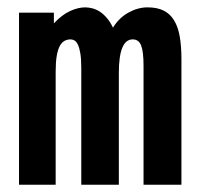

<svg xmlns="http://www.w3.org/2000/svg" viewBox="-20 -507 540 527"><path d="M32.2 0V-472.2H127.9V-442.9Q149.9 -466.3 172.1 -476.6Q194.3 -486.8 213.9 -486.8Q223.1 -486.8 233.6 -484.1Q244.1 -481.4 254.2 -474.9Q264.2 -468.3 273.4 -457.5Q282.7 -446.8 290 -431.2Q307.1 -458.5 333 -472.7Q358.9 -486.8 384.8 -486.8Q411.6 -486.8 429.4 -477.8Q447.3 -468.8 458 -450.9Q468.8 -433.1 473.4 -406.5Q478 -379.9 478 -345.2V0H374V-326.2Q374 -365.2 367.4 -382.1Q360.8 -398.9 344.2 -398.9Q306.2 -398.9 306.2 -307.1V0H203.1V-320.8Q203.1 -345.7 200.4 -361.1Q197.8 -376.5 193.6 -384.8Q189.5 -393.1 184.3 -396Q179.2 -398.9 173.8 -398.9Q164.6 -398.9 157 -394.8Q149.4 -390.6 144 -380.6Q138.7 -370.6 135.7 -353.5Q132.8 -336.4 132.8 -310.1V0Z"/></svg>

Font: InconsolataGo
Style: Bold
Weight: 700
Designer: Raph Levien, Kirill Tkachev(cyreal.org)
Foundry: Raph Levien, Kirill Tkachev(cyreal.org)
Version: Version 1.015; ttfautohint (v0.92) -l 8 -r 50 -G 200 -x 14 -